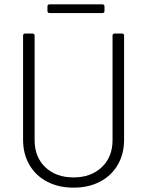

<svg xmlns="http://www.w3.org/2000/svg" viewBox="-20 -854 697 882"><path d="M86 -212V-690Q86 -700 96 -700H129Q139 -700 139 -690V-210Q139 -133 188 -86Q237 -39 318 -39Q398 -39 447.5 -86Q497 -133 497 -210V-690Q497 -700 507 -700H540Q550 -700 550 -690V-212Q550 -147 521 -97Q492 -47 439.5 -19.5Q387 8 318 8Q249 8 196.5 -19.5Q144 -47 115 -97Q86 -147 86 -212ZM208 -834H450Q460 -834 460 -824V-804Q460 -794 450 -794H208Q198 -794 198 -804V-824Q198 -834 208 -834Z"/></svg>

Font: Barlow Light
Style: Regular
Weight: 300
Designer: Jeremy Tribby
Foundry: Tribby Type
Version: Version 1.422